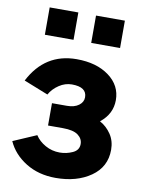

<svg xmlns="http://www.w3.org/2000/svg" viewBox="-94 -910 745 992"><g transform="rotate(10 278.5 -414.0)"><path d="M85 -701.2V-844.7H235.4V-701.2ZM328.1 -701.2V-844.7H479.5V-701.2ZM14.6 -130.9 136.7 -183.6Q155.3 -154.3 189.9 -134.8Q224.6 -115.2 265.6 -115.2Q300.8 -115.2 333 -129.9Q365.2 -144.5 365.2 -176.8Q365.2 -205.1 340.3 -223.6Q315.4 -242.2 260.7 -242.2H182.6V-359.4H260.7Q299.8 -359.4 322.8 -376.5Q345.7 -393.6 345.7 -418.9Q345.7 -472.7 267.6 -472.7Q232.4 -472.7 200.7 -451.7Q168.9 -430.7 151.4 -399.4L23.4 -450.2Q103.5 -605.5 269.5 -605.5Q374 -605.5 439.5 -557.1Q504.9 -508.8 504.9 -431.6Q504.9 -359.4 443.4 -310.5L444.3 -309.6Q478.5 -291 502 -256.3Q525.4 -221.7 525.4 -174.8Q525.4 -85 451.7 -33.7Q377.9 17.6 267.6 17.6Q177.7 17.6 110.8 -23.9Q43.9 -65.4 14.6 -130.9Z"/></g></svg>

Font: Gothic A1 Black
Style: Regular
Weight: 900
Version: Version 2.50